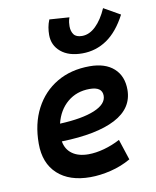

<svg xmlns="http://www.w3.org/2000/svg" viewBox="-89 -865 764 943"><g transform="rotate(-10 293.0 -393.5)"><path d="M295.9 -102.5Q332.5 -102.5 374.3 -114Q416 -125.5 454.6 -146L488.3 -43Q441.4 -16.1 387.9 -3.2Q334.5 9.8 285.6 9.8Q181.2 9.8 122.3 -44.4Q63.5 -98.6 63.5 -195.8Q63.5 -295.4 102.5 -370.1Q141.6 -444.8 211.7 -486.1Q281.7 -527.3 375.5 -527.3Q452.6 -527.3 495.6 -488.8Q538.6 -450.2 538.6 -381.8Q538.6 -289.1 445.3 -240.5Q352.1 -191.9 177.2 -187.5Q184.1 -147 214.8 -124.8Q245.6 -102.5 295.9 -102.5ZM183.6 -274.9Q294.9 -279.8 356.7 -305.4Q418.5 -331.1 418.5 -373Q418.5 -417.5 356 -417.5Q291 -417.5 245.4 -379.2Q199.7 -340.8 183.6 -274.9ZM352.1 -595.7Q284.2 -595.7 245.4 -628.4Q206.5 -661.1 206.5 -712.9Q206.5 -731.9 209.7 -750.5Q212.9 -769 220.7 -788.1L319.8 -781.2Q314.9 -767.6 313.7 -756.8Q312.5 -746.1 312.5 -737.8Q312.5 -712.4 324.5 -696.3Q336.4 -680.2 365.7 -680.2Q401.9 -680.2 434.1 -711.2Q466.3 -742.2 490.2 -796.9L571.8 -750.5Q530.3 -670.9 475.1 -633.3Q419.9 -595.7 352.1 -595.7Z"/></g></svg>

Font: Cascadia Code PL SemiBold
Style: Italic
Weight: 600
Italic angle: -10°
Monospace: yes
Designer: Aaron Bell
Foundry: Saja Typeworks
Version: Version 2404.023; ttfautohint (v1.8.4)